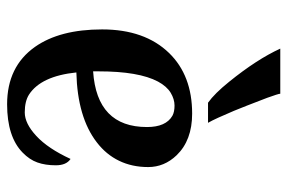

<svg xmlns="http://www.w3.org/2000/svg" viewBox="-152 -634 797 532"><g transform="rotate(90 246.0 -368.5)"><path d="M420.9 -166Q438.5 -154.3 438.5 -125.2Q438.5 -96.2 430.7 -74.2Q422.9 -52.2 403.3 -33.2Q359.4 9.8 269.5 9.8Q165 9.8 110.4 -67.4Q62 -136.2 62 -253.4Q62 -371.6 127.4 -439Q189.5 -502.9 295.4 -502.9Q369.1 -502.9 410.6 -460Q443.4 -425.8 443.4 -381.1Q443.4 -336.4 426 -300.5Q408.7 -264.6 375 -238.8Q305.7 -185.1 181.2 -182.1Q191.4 -84 242.7 -50.8Q261.2 -39.1 292 -39.1Q322.8 -39.1 357.4 -71.3Q392.1 -103.5 420.9 -166ZM178.2 -228.5Q332.5 -238.8 332.5 -377.9Q332.5 -430.2 301.3 -448.2Q290.5 -454.1 272.9 -454.1Q255.4 -454.1 237.5 -443.4Q219.7 -432.6 206.5 -408.2Q178.2 -355 178.2 -243.7ZM240.2 -747.1Q240.2 -742.2 251.5 -710.9Q276.9 -644.5 287.6 -618.7Q287.6 -618.7 306.6 -575.2Q314.9 -557.1 320.8 -546.9H265.1Q239.7 -564.9 207 -605.5Q145 -682.1 115.2 -747.1Z"/></g></svg>

Font: Amarante
Style: Regular
Weight: 400
Designer: Karolina Lach
Foundry: Sorkin Type Co.
Version: Version 1.001